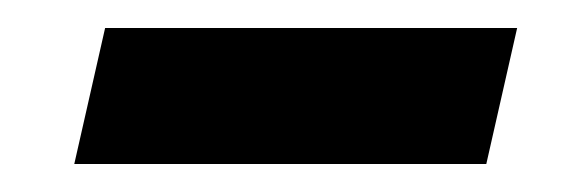

<svg xmlns="http://www.w3.org/2000/svg" viewBox="-20 -288 418 137"><path d="M33 -171 55 -268H349L327 -171Z"/></svg>

Font: Ysabeau Infant
Style: Bold Italic
Weight: 700
Italic angle: -12°
Designer: Christian Thalmann (Catharsis Fonts)
Version: Version 2.001;gftools[0.9.30]; featfreeze: ss01,ss02,lnum